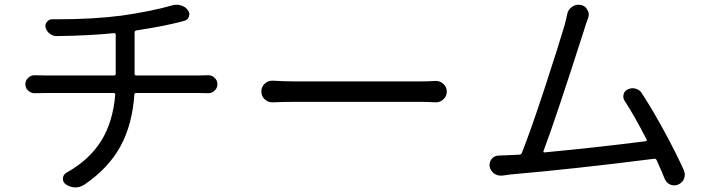

<svg xmlns="http://www.w3.org/2000/svg" viewBox="-20 -777 3040 824"><path d="M557.6 -460Q557.6 -453.1 565.4 -453.1H834Q848.6 -453.1 871.1 -454.1Q873 -454.1 874 -454.1Q889.6 -454.1 900.4 -443.4Q913.1 -432.6 913.1 -415.5Q913.1 -398.4 900.4 -387.7Q889.6 -377 874 -377Q873 -377 871.1 -377Q851.6 -377.9 835.9 -377.9H564.5Q556.6 -377.9 556.6 -371.1Q547.9 -242.2 496.6 -148.4Q445.3 -54.7 341.8 15.6Q324.2 27.3 303.7 27.3Q302.7 27.3 301.8 27.3Q280.3 26.4 261.7 13.7Q249 3.9 250 -11.7Q251 -27.3 265.6 -36.1Q362.3 -89.8 413.6 -171.4Q464.8 -252.9 474.6 -371.1Q474.6 -377.9 467.8 -377.9H177.7Q156.2 -377.9 130.9 -377Q128.9 -377 127.9 -377Q113.3 -377 101.6 -387.7Q88.9 -398.4 88.9 -415.5Q88.9 -432.6 101.6 -443.4Q112.3 -454.1 127.9 -454.1Q128.9 -454.1 130.9 -454.1Q155.3 -453.1 175.8 -453.1H469.7Q476.6 -453.1 476.6 -460V-627.9Q476.6 -634.8 469.7 -634.8Q366.2 -624 224.6 -622.1Q223.6 -622.1 223.6 -622.1Q207 -622.1 194.3 -631.8Q180.7 -641.6 175.8 -658.2Q171.9 -671.9 181.2 -683.1Q190.4 -694.3 204.1 -694.3Q216.8 -694.3 229.5 -694.3Q378.9 -694.3 502 -710Q630.9 -728.5 718.8 -753.9Q728.5 -756.8 737.8 -756.8Q747.1 -756.8 755.9 -753.9Q775.4 -749 786.1 -733.4Q795.9 -721.7 791 -706.5Q786.1 -691.4 770.5 -687.5L755.9 -683.6Q681.6 -664.1 565.4 -646.5Q557.6 -644.5 557.6 -637.7Z M1151.4 -337.9Q1149.4 -337.9 1148.4 -337.9Q1129.9 -337.9 1116.2 -350.6Q1101.6 -364.3 1101.6 -384.3Q1101.6 -404.3 1116.2 -418Q1129.9 -430.7 1148.4 -430.7Q1149.4 -430.7 1151.4 -430.7Q1199.2 -427.7 1241.2 -427.7H1789.1Q1819.3 -427.7 1847.7 -429.7Q1849.6 -429.7 1850.6 -429.7Q1869.1 -429.7 1882.8 -417Q1897.5 -403.3 1897.5 -383.8Q1897.5 -364.3 1882.8 -350.6Q1869.1 -337.9 1851.6 -337.9Q1849.6 -337.9 1847.7 -337.9Q1816.4 -339.8 1790 -339.8H1241.2Q1193.4 -339.8 1151.4 -337.9Z M2915 -45.9Q2918.9 -37.1 2918.9 -27.3Q2918.9 -19.5 2916 -10.7Q2909.2 6.8 2891.6 14.6Q2882.8 18.6 2874 18.6Q2866.2 18.6 2857.4 15.6Q2840.8 8.8 2833 -8.8Q2820.3 -41 2797.9 -89.8Q2794.9 -96.7 2788.1 -95.7Q2450.2 -52.7 2171.9 -28.3Q2157.2 -26.4 2135.7 -23.4Q2131.8 -23.4 2127.9 -23.4Q2113.3 -23.4 2100.6 -32.2Q2085 -43.9 2081.1 -63.5Q2081.1 -67.4 2081.1 -70.3Q2081.1 -84 2090.8 -95.7Q2102.5 -109.4 2121.1 -109.4Q2138.7 -110.4 2167 -111.3Q2184.6 -112.3 2210 -113.3Q2216.8 -114.3 2219.7 -121.1Q2257.8 -216.8 2317.4 -398.4Q2377 -580.1 2403.3 -669.9Q2410.2 -695.3 2414.1 -715.8Q2418 -736.3 2435.5 -748Q2448.2 -756.8 2461.9 -756.8Q2467.8 -756.8 2472.7 -755.9Q2492.2 -752 2501 -734.4Q2506.8 -724.6 2506.8 -714.8Q2506.8 -707 2503.9 -699.2Q2495.1 -676.8 2488.3 -653.3Q2363.3 -262.7 2312.5 -128.9Q2311.5 -126 2313 -124Q2314.5 -122.1 2317.4 -123Q2536.1 -143.6 2751 -170.9Q2757.8 -171.9 2754.9 -178.7Q2702.1 -281.2 2661.1 -343.8Q2652.3 -356.4 2656.2 -372.1Q2660.2 -387.7 2674.8 -393.6Q2684.6 -398.4 2694.3 -398.4Q2701.2 -398.4 2708 -396.5Q2725.6 -391.6 2734.4 -377Q2780.3 -306.6 2831.5 -212.4Q2882.8 -118.2 2915 -45.9Z"/></svg>

Font: Gen Jyuu Gothic Regular
Style: Regular
Weight: 400
Designer: [Source Han Sans]
Ryoko NISHIZUKA  (kana & ideographs); Paul D. Hunt (Latin, Greek & Cyrillic); Wenlong ZHANG  (bopomofo
Version: Version 1.002.20150607